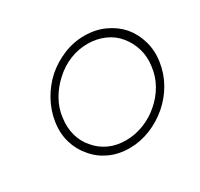

<svg xmlns="http://www.w3.org/2000/svg" viewBox="-94 -501 651 625"><g transform="rotate(-30 231.5 -188.5)"><path d="M63 -188Q57 -147 67.5 -112Q78 -77 101 -51Q123 -24 156.5 -8.5Q190 7 231 7Q271 7 309.5 -8.5Q348 -24 379 -51Q409 -77 429 -112Q449 -147 455 -188Q461 -228 450.5 -264Q440 -300 417 -327Q394 -353 360 -368.5Q326 -384 285 -384Q244 -384 206.5 -368.5Q169 -353 139 -327Q109 -300 89 -264Q69 -228 63 -188ZM91 -188Q95 -222 112.5 -252.5Q130 -283 156 -306Q182 -330 214 -343Q246 -356 281 -356Q315 -356 344.5 -343Q374 -330 393 -306Q412 -283 421 -252.5Q430 -222 425 -188Q421 -153 403.5 -122.5Q386 -92 360 -70Q334 -47 301 -34Q268 -21 234 -21Q198 -21 170 -34Q142 -47 123 -70Q103 -92 94.5 -122.5Q86 -153 91 -188Z"/></g></svg>

Font: Josefin Slab Thin Light
Style: Italic
Weight: 300
Italic angle: -12°
Version: Version 2.000